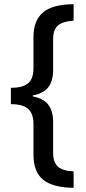

<svg xmlns="http://www.w3.org/2000/svg" viewBox="-20 -737 409 918"><path d="M332 161Q233 160 186.5 122.5Q140 85 140 2V-145Q140 -193 115 -216Q90 -239 32 -239V-317Q87 -317 113.5 -338Q140 -359 140 -411V-559Q140 -639 185.5 -677.5Q231 -716 332 -717V-638Q285 -636 259.5 -617Q234 -598 234 -550V-403Q234 -350 211 -320Q188 -290 137 -281V-276Q189 -266 211.5 -235.5Q234 -205 234 -154V-6Q234 40 258 60.5Q282 81 332 82Z"/></svg>

Font: Noto Sans Condensed Medium
Style: Regular
Weight: 500
Width: 3
Designer: Monotype Design Team
Foundry: Monotype Imaging Inc.
Version: Version 2.013; ttfautohint (v1.8.4.7-5d5b)